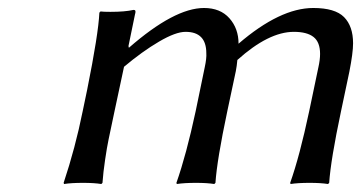

<svg xmlns="http://www.w3.org/2000/svg" viewBox="-20 -460 908 483"><path d="M303.2 -344.2 304.2 -339.8Q418.9 -439.9 493.2 -439.9Q534.2 -439.9 557.1 -414.1Q580.1 -388.2 580.1 -350.1Q684.6 -439.9 768.1 -439.9Q822.8 -439.9 845.5 -417Q868.2 -394 868.2 -351.1Q868.2 -327.1 858.9 -279.8L837.9 -180.2Q812 -58.1 808.1 0L805.2 2.9Q787.1 0 758.8 0Q729.5 0 710.9 2.9L710 0Q733.9 -67.4 757.8 -180.2L780.8 -290Q785.2 -309.6 785.2 -324.2Q785.2 -354 768.8 -366.9Q752.4 -379.9 719.2 -379.9Q655.8 -379.9 577.1 -309.1Q575.7 -293.5 573.2 -280.8L551.8 -180.2Q525.9 -58.1 522 0L519 2.9Q501 0 473.1 0Q443.4 0 424.8 2.9L423.8 0Q448.7 -70.8 472.2 -180.2L495.1 -291Q500 -314 499 -326.2Q499 -379.9 446.8 -379.9Q421.9 -379.9 379.9 -355.2Q337.9 -330.6 292 -292L268.1 -180.2Q257.3 -129.4 253.2 -109.4Q249 -89.4 244.4 -58.1Q239.7 -26.9 237.8 0L234.9 2.9Q216.8 0 189 0Q159.2 0 141.1 2.9L140.1 0Q169.4 -87.9 188 -180.2L199.2 -233.9Q227.5 -374.5 230 -428.2L232.9 -431.2Q239.7 -430.2 257.8 -430.2Q294.4 -430.2 315.9 -435.1Q320.8 -435.1 320.8 -431.2Q320.8 -426.8 319.8 -424.8Z"/></svg>

Font: Linear Smooth
Style: Italic
Weight: 400
Designer: Philipp H. Poll, Flanker
Foundry: Philipp H. Poll, reworked by Flanker
Version: Version 1.061 | FøM Fix